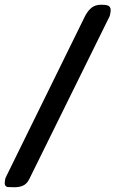

<svg xmlns="http://www.w3.org/2000/svg" viewBox="-20 -727 486 808"><path d="M1 33C-1 45 -2 55 11 60C15 60 34 61 38 61C65 61 89 56 103 27L442 -660C442 -661 445 -672 445 -675C450 -705 432 -707 405 -707C359 -707 343 -671 325 -633L4 20C3 21 1 30 1 33Z"/></svg>

Font: Asimov Print
Style: CIt
Weight: 500
Designer: Google
Version: Version 2.000980: 2014